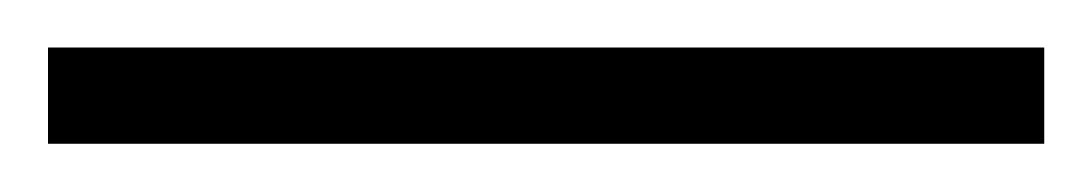

<svg xmlns="http://www.w3.org/2000/svg" viewBox="-22 70 455 80"><path d="M413.1 129.9H-2V89.8H413.1Z"/></svg>

Font: Open Sans Hebrew Condensed Light
Style: Regular
Weight: 300
Width: 3
Foundry: Ascender Corporation, Yanek Iontef
Version: Version 2.001;PS 002.001;hotconv 1.0.70;makeotf.lib2.5.58329